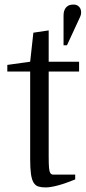

<svg xmlns="http://www.w3.org/2000/svg" viewBox="-20 -810 378 840"><path d="M12 -526V-497H112V-114Q112 -73 115.5 -48.5Q119 -24 127 -11Q135 2 148 6Q161 10 180 10Q200 10 232.5 1.5Q265 -7 309 -25V-46H237Q222 -46 213.5 -46Q205 -46 200.5 -52.5Q196 -59 194.5 -75.5Q193 -92 193 -125V-497H326V-540H193V-677L126 -667L112 -540ZM258 -612H273L330 -735Q335 -745 335 -755Q335 -765 331.5 -772.5Q328 -780 320.5 -785Q313 -790 302 -790Q285 -790 276 -783.5Q267 -777 263 -768Q259 -759 258.5 -751Q258 -743 258 -740Z"/></svg>

Font: GradeGX
Style: Regular
Weight: 100
Width: 1
Designer: Adam Twardoch
Foundry: Adam Twardoch
Version: Version 2.002; DEVELOPMENT